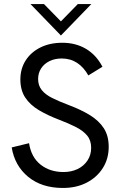

<svg xmlns="http://www.w3.org/2000/svg" viewBox="-20 -921 604 952"><path d="M292 11Q187 11 120 -44Q53 -99 38 -190L124 -211Q135 -141 181.5 -104.5Q228 -68 295 -68Q334 -68 365 -83Q396 -98 414 -125.5Q432 -153 432 -188Q432 -225 412 -249Q392 -273 356.5 -291Q321 -309 274 -327Q216 -349 172.5 -375Q129 -401 105 -437.5Q81 -474 81 -527Q81 -580 107 -621Q133 -662 180 -685.5Q227 -709 289 -709Q355 -709 406 -679Q457 -649 488 -590L418 -547Q395 -588 362 -609.5Q329 -631 286 -631Q252 -631 225.5 -618Q199 -605 184 -582Q169 -559 169 -529Q169 -497 187 -474.5Q205 -452 239 -435Q273 -418 321 -400Q382 -377 426 -350Q470 -323 494.5 -285.5Q519 -248 519 -193Q519 -134 490 -88Q461 -42 410 -15.5Q359 11 292 11ZM282 -745 131 -901H198L282 -815L366 -901H433Z"/></svg>

Font: Hanken Grotesk
Style: Regular
Weight: 400
Designer: Alfredo Marco Pradil
Foundry: Hanken Design Co.
Version: Version 3.013